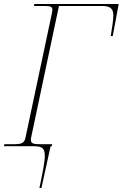

<svg xmlns="http://www.w3.org/2000/svg" viewBox="-30 -734 616 964"><path d="M-10 0H131C175 0 195 4 195 48C195 78 185 128 168 210H178L224 0H230L232 -10H175C140 -10 125 -12 125 -32C125 -36 126 -41 127 -47L266 -704H482C526 -704 539 -689 539 -656C539 -632 533 -598 526 -553H536L566 -714H143L140 -704H192C224 -704 233 -700 233 -685C233 -679 231 -671 229 -660L98 -43C92 -14 77 -10 36 -10H-8Z"/></svg>

Font: Noto Serif Display Thin
Style: Italic
Weight: 100
Italic angle: -12°
Designer: Monotype Design Team
Foundry: Monotype Imaging Inc.
Version: Version 2.009